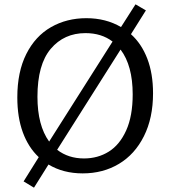

<svg xmlns="http://www.w3.org/2000/svg" viewBox="-20 -792 785 887"><path d="M585 -634Q634 -590 660.5 -521Q687 -452 687 -361Q687 -247 645 -163Q603 -79 529.5 -35Q456 9 362 9Q272 9 204 -32L137 75L89 46L159 -66Q111 -111 85.5 -180.5Q60 -250 60 -342Q60 -460 101.5 -542.5Q143 -625 215.5 -666.5Q288 -708 379 -708Q469 -708 539 -667L606 -772L654 -744ZM207 -138 500 -600Q449 -639 375 -639Q276 -639 214.5 -566.5Q153 -494 153 -345Q153 -213 207 -138ZM593 -356Q593 -489 537 -563L244 -100Q296 -60 368 -60Q432 -60 482.5 -91.5Q533 -123 563 -189.5Q593 -256 593 -356Z"/></svg>

Font: Bitter Pro
Style: Regular
Weight: 400
Designer: Sol Matas, and Bitter project Authors
Foundry: Sol Matas
Version: Version 1.010